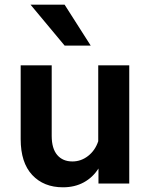

<svg xmlns="http://www.w3.org/2000/svg" viewBox="-20 -781 638 817"><path d="M530 0H399V-64Q375 -26 336.5 -5Q298 16 248 16Q166 16 117 -36.5Q68 -89 68 -189V-503H200V-203Q200 -149 223.5 -121.5Q247 -94 288 -94Q325 -94 355 -117.5Q385 -141 398 -180V-503H530ZM255 -587 110 -761H255L366 -587Z"/></svg>

Font: Wix Madefor Text
Style: Bold
Weight: 700
Designer: Dalton Maag Ltd
Foundry: Dalton Maag Ltd
Version: Version 3.100